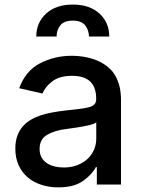

<svg xmlns="http://www.w3.org/2000/svg" viewBox="-20 -792 609 824"><path d="M45.8 -154.1Q45.8 -185.4 54.2 -208.6Q62.5 -231.9 77.2 -248.9Q92 -266 111.9 -277.7Q131.7 -289.4 155 -297.1Q178.3 -304.7 203.8 -309.3Q229.4 -313.9 255 -317.1Q291.9 -321.4 318 -324.2Q344.1 -327.1 360.6 -331.5Q377.1 -335.9 384.9 -343.9Q392.8 -351.9 392.8 -366.5V-369Q392.8 -416.9 367.4 -441.8Q342 -466.6 289.1 -466.6Q235.4 -466.6 204.9 -443.2Q174 -419.7 162.3 -390.6L62.5 -413.4Q89.1 -487.6 151.6 -520.2Q213.8 -552.6 287.6 -552.6Q303.6 -552.6 321.4 -550.8Q339.1 -549 357.1 -544.9Q375 -540.8 392.6 -534.1Q410.2 -527.3 426.1 -517Q442.5 -506.7 456 -492.5Q469.5 -478.3 479 -459.3Q488.6 -440.3 494 -416.2Q499.3 -392 499.3 -362.2V0H395.6V-74.6H391.3Q376.1 -44.4 337 -16Q298.3 12.1 230.1 12.1Q191.4 12.1 157.7 1.2Q123.9 -9.6 99.1 -30.7Q74.2 -51.8 60 -82.9Q45.8 -114 45.8 -154.1ZM149.9 -152.7Q149.9 -131 158.7 -115.8Q167.6 -100.5 182.4 -91.1Q197.1 -81.7 215.6 -77.4Q234 -73.2 253.2 -73.2Q286.6 -73.2 312.5 -83.5Q338.4 -93.8 356.4 -110.8Q374.3 -127.8 383.7 -150.2Q393.1 -172.6 393.1 -196.7V-267Q389.6 -263.5 380.3 -260.1Q371.1 -256.7 358.8 -253.9Q346.6 -251.1 332.6 -248.6Q318.5 -246.1 305.2 -244.1Q291.9 -242.2 280.4 -240.6Q268.8 -239 261.7 -237.9Q216.3 -232.6 182.9 -213.8Q149.9 -195.3 149.9 -152.7ZM177.9 -733.7Q219.8 -772.4 292.6 -772.4Q365.1 -772.4 407 -733.7Q448.9 -695 448.9 -635.3H361.9Q361.2 -663.4 345.5 -683.2Q329.5 -703.5 292.6 -703.5Q254.6 -703.5 238.6 -682.9Q222.7 -661.9 223 -635.3H135.7Q135.7 -694.6 177.9 -733.7Z"/></svg>

Font: Inter P Medium
Style: Regular
Weight: 500
Designer: Rasmus Andersson
Foundry: rsms
Version: Version 3.018;git-588b23468